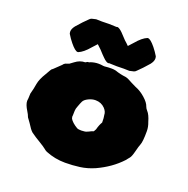

<svg xmlns="http://www.w3.org/2000/svg" viewBox="-162 -1077 1232 1260"><g transform="rotate(20 454.5 -447.5)"><path d="M425.8 29.3Q354.5 29.3 289.6 2.9Q278.3 -2.4 269 -10.7Q259.8 -19 222.2 -42Q188.5 -61.5 157.7 -84Q142.6 -96.7 118.7 -135.7Q102.5 -159.7 100.6 -160.9Q98.6 -162.1 95.2 -168.9Q89.8 -184.6 77.6 -204.1Q53.7 -242.2 53.7 -267.6Q53.7 -276.4 55.7 -286.1L57.1 -319.3Q67.4 -355.5 73.2 -392.6Q79.1 -426.8 108.4 -474.1Q117.7 -489.3 126 -504.9Q131.3 -516.6 142.1 -522.5L189.5 -567.9Q195.8 -578.1 206.5 -582.8Q217.3 -587.4 230 -590.8Q247.6 -602.5 256.8 -610.4Q289.1 -635.3 325.7 -635.3L338.4 -642.6Q351.6 -642.6 358.4 -647.9Q384.8 -656.7 411.1 -656.7Q427.2 -656.7 443.8 -653.8L452.1 -653.3Q458 -653.3 464.4 -654.3Q472.7 -655.8 502 -656.2Q518.1 -656.2 532.2 -652.8Q567.9 -640.1 606.9 -635.7Q624 -632.3 640.6 -622.1Q647.5 -618.2 654.3 -614.7Q661.1 -611.3 667 -608.4Q678.7 -602.1 690.9 -596.7Q726.6 -583.5 760 -554Q793.5 -524.4 801.3 -499Q805.7 -486.8 815.9 -475.6Q834.5 -456.1 848.1 -408.7Q859.9 -378.4 859.9 -349.1Q859.9 -274.4 850.1 -252Q844.2 -238.3 834.2 -198.7Q824.2 -159.2 814.5 -148.4Q809.6 -143.1 805.7 -137.7Q800.8 -130.4 794.9 -124Q728 -51.8 628.4 -6.3Q578.6 15.6 527.8 22.5Q477.1 29.3 425.8 29.3ZM453.1 -205.6 471.7 -207Q486.8 -207.5 502.9 -216.3Q519 -225.1 533.2 -229.5L542.5 -246.1Q551.3 -279.8 564.9 -301.8Q564.9 -336.4 561 -352.5Q561 -376.5 541 -397.5Q514.6 -424.8 474.6 -424.8Q450.7 -424.8 425.5 -412.4Q400.4 -399.9 393.1 -384.8Q386.7 -372.1 377.4 -346.2Q369.1 -326.2 369.1 -312Q369.1 -297.9 368.2 -280.3Q367.2 -272.5 367.2 -268.1Q370.1 -264.6 370.1 -258.3Q384.8 -233.4 422.9 -210.9Q432.6 -205.6 453.1 -205.6ZM476.6 -683.6Q472.2 -681.6 468.3 -681.6Q454.1 -683.1 432.1 -705.1Q418.9 -717.3 391.6 -747.6Q377.9 -759.3 362.3 -775.4Q332.5 -743.7 331.5 -741.7Q293 -695.8 258.8 -682.1L254.9 -681.6Q237.3 -681.6 202.6 -724.1Q182.6 -748.5 166 -776.4Q163.6 -785.2 163.6 -792.5Q163.6 -810.5 181.6 -833.5Q222.2 -880.4 248.5 -904.8Q258.3 -916 267.1 -918.5Q275.9 -920.9 296.4 -925.3L336.4 -924.3Q357.4 -925.3 384.3 -925.3L431.6 -923.8Q434.1 -923.8 437 -923.3Q441.4 -925.3 445.3 -925.3Q459 -923.8 481.4 -901.9Q494.1 -889.6 521.5 -859.4Q535.6 -847.7 551.3 -831.5Q580.6 -863.3 582 -865.2Q620.6 -911.1 654.3 -924.8L658.7 -925.3Q676.3 -925.3 710.9 -882.8Q730.5 -858.4 747.1 -830.6Q749.5 -821.8 749.5 -814.5Q749.5 -796.4 731.9 -773.4Q691.4 -726.6 665 -702.1Q655.3 -690.9 646.5 -688.5Q637.7 -686 616.7 -681.6L577.1 -682.6Q555.7 -681.6 529.3 -681.6L481.4 -683.1Q479 -683.1 476.6 -683.6Z"/></g></svg>

Font: Kaph
Style: Regular
Weight: 400
Designer: GGBotNet
Foundry: f0n7.com
Version: 1.10